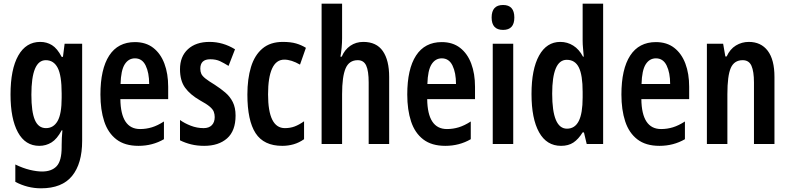

<svg xmlns="http://www.w3.org/2000/svg" viewBox="-20 -780 4275 1040"><path d="M198 -553Q233 -553 261.5 -535.5Q290 -518 314 -472H321L330 -543H425V-17Q425 106 370.5 173Q316 240 202 240Q129 240 63 205V111Q104 131 141.5 140Q179 149 208 149Q260 149 287 120Q314 91 314 17V7Q314 -33 318 -74H314Q289 -27 259 -8.5Q229 10 193 10Q117 10 77 -63.5Q37 -137 37 -268Q37 -405 79 -479Q121 -553 198 -553ZM228 -454Q150 -454 150 -267Q150 -174 169 -130Q188 -86 229 -86Q270 -86 292 -124.5Q314 -163 314 -250V-274Q314 -371 292.5 -412.5Q271 -454 228 -454Z M711 -552Q770 -552 810 -521Q850 -490 870.5 -435.5Q891 -381 891 -310V-243H632Q634 -81 739 -81Q772 -81 803 -90.5Q834 -100 868 -122V-26Q837 -8 802.5 1Q768 10 730 10Q656 10 610.5 -25Q565 -60 544.5 -122.5Q524 -185 524 -268Q524 -406 571.5 -479Q619 -552 711 -552ZM711 -464Q676 -464 655.5 -431.5Q635 -399 633 -325H788Q788 -386 769 -425Q750 -464 711 -464Z M1256 -154Q1256 -71 1210 -30.5Q1164 10 1086 10Q1048 10 1015.5 2Q983 -6 955 -20V-130Q980 -112 1013.5 -99Q1047 -86 1083 -86Q1112 -86 1127.5 -102Q1143 -118 1143 -146Q1143 -161 1138 -174.5Q1133 -188 1116 -202.5Q1099 -217 1064 -236Q1010 -267 982.5 -305Q955 -343 955 -405Q955 -474 998 -513.5Q1041 -553 1115 -553Q1188 -553 1253 -513L1218 -423Q1194 -438 1172 -448.5Q1150 -459 1119 -459Q1065 -459 1065 -408Q1065 -392 1070.5 -380Q1076 -368 1093 -354.5Q1110 -341 1143 -321Q1174 -301 1200 -279Q1226 -257 1241 -227Q1256 -197 1256 -154Z M1509 10Q1409 10 1364.5 -58.5Q1320 -127 1320 -268Q1320 -353 1339.5 -417Q1359 -481 1401.5 -517Q1444 -553 1512 -553Q1555 -553 1584 -544.5Q1613 -536 1637 -521L1605 -430Q1558 -457 1520 -457Q1476 -457 1454 -409Q1432 -361 1432 -269Q1432 -86 1523 -86Q1552 -86 1576 -95Q1600 -104 1627 -123V-26Q1600 -7 1570.5 1.5Q1541 10 1509 10Z M1833 -573Q1833 -549 1830.5 -521.5Q1828 -494 1824 -473H1831Q1847 -511 1877.5 -532Q1908 -553 1948 -553Q2019 -553 2053.5 -503.5Q2088 -454 2088 -363V0H1977V-333Q1977 -396 1963.5 -425Q1950 -454 1918 -454Q1871 -454 1852 -409.5Q1833 -365 1833 -270V0H1722V-760H1833Z M2373 -552Q2432 -552 2472 -521Q2512 -490 2532.5 -435.5Q2553 -381 2553 -310V-243H2294Q2296 -81 2401 -81Q2434 -81 2465 -90.5Q2496 -100 2530 -122V-26Q2499 -8 2464.5 1Q2430 10 2392 10Q2318 10 2272.5 -25Q2227 -60 2206.5 -122.5Q2186 -185 2186 -268Q2186 -406 2233.5 -479Q2281 -552 2373 -552ZM2373 -464Q2338 -464 2317.5 -431.5Q2297 -399 2295 -325H2450Q2450 -386 2431 -425Q2412 -464 2373 -464Z M2705 -753Q2766 -753 2766 -685Q2766 -618 2705 -618Q2643 -618 2643 -685Q2643 -753 2705 -753ZM2760 -543V0H2649V-543Z M3019 10Q2941 10 2900 -63.5Q2859 -137 2859 -271Q2859 -405 2900 -479Q2941 -553 3015 -553Q3053 -553 3085 -533Q3117 -513 3138 -473H3142Q3140 -500 3138 -520Q3136 -540 3136 -559V-760H3247V0H3158L3143 -63H3136Q3113 -26 3086 -8Q3059 10 3019 10ZM3051 -83Q3094 -83 3115 -124.5Q3136 -166 3136 -252V-283Q3136 -373 3115.5 -414.5Q3095 -456 3050 -456Q3010 -456 2990.5 -409.5Q2971 -363 2971 -273Q2971 -83 3051 -83Z M3533 -552Q3592 -552 3632 -521Q3672 -490 3692.5 -435.5Q3713 -381 3713 -310V-243H3454Q3456 -81 3561 -81Q3594 -81 3625 -90.5Q3656 -100 3690 -122V-26Q3659 -8 3624.5 1Q3590 10 3552 10Q3478 10 3432.5 -25Q3387 -60 3366.5 -122.5Q3346 -185 3346 -268Q3346 -406 3393.5 -479Q3441 -552 3533 -552ZM3533 -464Q3498 -464 3477.5 -431.5Q3457 -399 3455 -325H3610Q3610 -386 3591 -425Q3572 -464 3533 -464Z M4036 -553Q4102 -553 4138.5 -505Q4175 -457 4175 -363V0H4064V-333Q4064 -393 4050.5 -423.5Q4037 -454 4003 -454Q3957 -454 3938.5 -412Q3920 -370 3920 -270V0H3809V-543H3897L3909 -474H3916Q3934 -514 3966 -533.5Q3998 -553 4036 -553Z"/></svg>

Font: Noto Sans Malayalam ExtraCondensed SemiBold
Style: Regular
Weight: 600
Width: 2
Designer: Jelle Bosma - Monotype Design Team
Foundry: Monotype Imaging Inc.
Version: Version 2.104; ttfautohint (v1.8.4.7-5d5b)